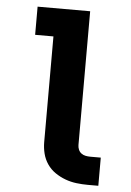

<svg xmlns="http://www.w3.org/2000/svg" viewBox="-53 -775 556 815"><g transform="rotate(5 225.0 -367.5)"><path d="M352 0Q328 0 303.5 -3Q279 -6 256 -14.5Q233 -23 212.5 -37Q192 -51 178 -71.5Q164 -92 158 -116Q152 -140 152 -165V-615H74V-735H298V-165Q298 -155 302 -145.5Q306 -136 314 -130Q322 -124 332 -122Q342 -120 352 -120H397V0Z"/></g></svg>

Font: Iosevka Etoile Heavy
Style: Regular
Weight: 900
Designer: Belleve Invis
Foundry: Belleve Invis
Version: Version 22.1.2; ttfautohint (v1.8.4)